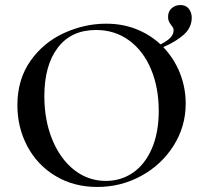

<svg xmlns="http://www.w3.org/2000/svg" viewBox="-20 -730 806 762"><path d="M628 -543Q671 -498 694 -440Q717 -382 717 -319Q717 -228 669 -152Q621 -76 540.5 -32Q460 12 366 12Q273 12 200.5 -31.5Q128 -75 88.5 -149.5Q49 -224 49 -312Q49 -415 101 -488.5Q153 -562 234.5 -599Q316 -636 401 -636Q466 -636 520.5 -614.5Q575 -593 617 -554Q669 -579 669 -609Q669 -618 664.5 -623.5Q660 -629 659 -631Q653 -639 650 -646Q647 -653 647 -663Q647 -685 661.5 -697.5Q676 -710 696 -710Q718 -710 729.5 -695Q741 -680 741 -660Q741 -621 710 -593Q679 -565 628 -543ZM610 -290Q610 -382 579.5 -455Q549 -528 492.5 -569.5Q436 -611 361 -611Q263 -611 209.5 -541Q156 -471 156 -348Q156 -253 187.5 -176Q219 -99 274.5 -55.5Q330 -12 400 -12Q460 -12 507.5 -44.5Q555 -77 582.5 -140Q610 -203 610 -290Z"/></svg>

Font: Cormorant SC SemiBold
Style: Regular
Weight: 600
Designer: Christian Thalmann (Catharsis Fonts)
Version: Version 3.000